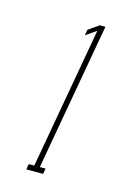

<svg xmlns="http://www.w3.org/2000/svg" viewBox="-62 -712 227 369"><g transform="rotate(15 51.5 -527.0)"><path d="M27 -375 29 -386H40L90 -667.5L69 -653L71 -664.5L92 -679H103L51 -386H62.5L60.5 -375Z"/></g></svg>

Font: Anybody UltraCondensed Thin
Style: Italic
Weight: 100
Width: 1
Italic angle: -10°
Designer: Tyler Finck
Foundry: Etcetera Type Company
Version: Version 1.010; ttfautohint (v1.8.3) -l 8 -r 50 -G 200 -x 14 